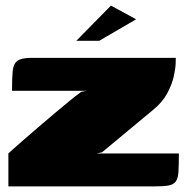

<svg xmlns="http://www.w3.org/2000/svg" viewBox="-20 -667 670 687"><path d="M326 -118H620Q620 -76 618.5 -52Q617 -28 608.5 -17Q600 -6 581.5 -3Q563 0 528 0H10V-118Q12 -120 26.5 -133Q41 -146 64.5 -166.5Q88 -187 116 -211Q144 -235 173 -259.5Q202 -284 227 -304.5Q252 -325 270 -338Q272 -339 279 -340Q286 -341 289 -342H23Q23 -388 25.5 -413.5Q28 -439 42.5 -449.5Q57 -460 93 -460H609Q609 -459 608.5 -440Q608 -421 601.5 -392.5Q595 -364 578 -332.5Q561 -301 528 -274L345 -122ZM253 -521 377 -647 467 -598 335 -521Z"/></svg>

Font: Genos Black
Style: Regular
Weight: 900
Designer: Robert E. Leuschke
Foundry: Robert E. Leuschke
Version: Version 1.010